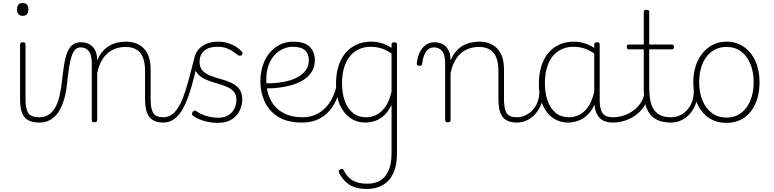

<svg xmlns="http://www.w3.org/2000/svg" viewBox="-20 -795 5126 1272"><path d="M243 17Q203 17 177 6Q151 -5 137.5 -25.5Q124 -46 118.5 -74Q113 -102 113 -136V-500Q113 -508 117.5 -511.5Q122 -515 130 -515Q140 -515 144.5 -511.5Q149 -508 149 -500V-136Q149 -75 167 -46.5Q185 -18 243 -18Q250 -18 253 -12.5Q256 -7 256 -0.5Q256 6 253 11.5Q250 17 243 17ZM130 -690Q111 -690 102 -701Q93 -712 93 -733Q93 -754 102 -764.5Q111 -775 130 -775Q149 -775 158.5 -764.5Q168 -754 168 -733Q168 -711 158.5 -700.5Q149 -690 130 -690Z M240 17Q231 17 226 11.5Q221 6 221 -0.5Q221 -7 226 -12.5Q231 -18 240 -18Q274 -18 299 -33Q324 -48 342 -76.5Q360 -105 371 -146Q382 -187 388 -239Q396 -309 404 -361Q412 -413 425.5 -447Q439 -481 460.5 -498Q482 -515 516 -515Q525 -515 529.5 -510Q534 -505 533.5 -498Q533 -491 528 -486Q523 -481 514 -481Q493 -481 479 -467Q465 -453 455 -424Q445 -395 438 -351Q431 -307 425 -248Q419 -187 405 -138Q391 -89 368 -54Q345 -19 313.5 -1Q282 17 240 17Z M1065 17Q1027 17 1003 6Q979 -5 965.5 -25.5Q952 -46 946.5 -74Q941 -102 941 -136V-326Q941 -376 928 -411Q915 -446 886.5 -465Q858 -484 811 -484Q781 -484 751.5 -475Q722 -466 697 -446Q672 -426 653 -392.5Q634 -359 624 -309V0Q624 8 619.5 11.5Q615 15 605 15Q596 15 592 11.5Q588 8 588 0V-376Q588 -431 568.5 -456Q549 -481 514 -481Q505 -481 500.5 -486Q496 -491 496.5 -498Q497 -505 502 -510Q507 -515 516 -515Q544 -515 564 -506Q584 -497 597.5 -481Q611 -465 617.5 -443.5Q624 -422 624 -397V-394Q640 -433 662.5 -457.5Q685 -482 711 -495.5Q737 -509 764 -514Q791 -519 816 -519Q862 -519 898.5 -500Q935 -481 956.5 -440.5Q978 -400 978 -334V-136Q978 -75 995 -46.5Q1012 -18 1065 -18Q1072 -18 1075.5 -12.5Q1079 -7 1079 -0.5Q1079 6 1075.5 11.5Q1072 17 1065 17Z M1061 17Q1052 17 1047 11.5Q1042 6 1042 -0.5Q1042 -7 1047 -12.5Q1052 -18 1061 -18Q1106 -18 1137.5 -52.5Q1169 -87 1191 -144Q1213 -201 1231 -270Q1249 -339 1267 -408Q1269 -416 1277 -417.5Q1285 -419 1291.5 -414.5Q1298 -410 1295 -401Q1280 -343 1265.5 -284Q1251 -225 1233 -171Q1215 -117 1191.5 -74.5Q1168 -32 1136 -7.5Q1104 17 1061 17Z M1422 19Q1387 19 1355 12Q1323 5 1298 -6Q1273 -17 1259 -28Q1252 -33 1252 -39.5Q1252 -46 1256 -53Q1262 -61 1268.5 -62Q1275 -63 1282 -58Q1311 -37 1350 -26Q1389 -15 1426 -15Q1464 -15 1490.5 -30.5Q1517 -46 1531.5 -73Q1546 -100 1546 -133Q1546 -171 1525.5 -191.5Q1505 -212 1473 -224Q1441 -236 1405.5 -246Q1370 -256 1338 -270.5Q1306 -285 1285.5 -311.5Q1265 -338 1265 -384Q1265 -422 1284 -452.5Q1303 -483 1339 -501Q1375 -519 1425 -519Q1461 -519 1492 -509Q1523 -499 1546.5 -483.5Q1570 -468 1584 -451Q1589 -445 1587 -439.5Q1585 -434 1580 -429Q1576 -425 1569 -425.5Q1562 -426 1556 -430Q1522 -457 1492.5 -471Q1463 -485 1422 -485Q1361 -485 1331.5 -457.5Q1302 -430 1302 -386Q1302 -348 1322.5 -326.5Q1343 -305 1375 -293Q1407 -281 1443.5 -271Q1480 -261 1512 -246.5Q1544 -232 1564.5 -206Q1585 -180 1585 -134Q1585 -98 1568 -62.5Q1551 -27 1515.5 -4Q1480 19 1422 19Z M1983 17Q1883 17 1822 -21.5Q1761 -60 1733 -122.5Q1705 -185 1705 -256Q1705 -312 1720.5 -360Q1736 -408 1765 -443.5Q1794 -479 1834 -499Q1874 -519 1923 -519Q1979 -519 2010 -501Q2041 -483 2053.5 -454.5Q2066 -426 2066 -396Q2066 -358 2050 -328Q2034 -298 2004.5 -275.5Q1975 -253 1934 -238.5Q1893 -224 1843.5 -216.5Q1794 -209 1738 -209V-243Q1785 -242 1828 -247.5Q1871 -253 1907 -264.5Q1943 -276 1969.5 -294.5Q1996 -313 2011 -338Q2026 -363 2026 -395Q2026 -439 2000.5 -462Q1975 -485 1919 -485Q1889 -485 1858 -472Q1827 -459 1801 -432Q1775 -405 1759.5 -363.5Q1744 -322 1744 -265Q1744 -188 1773 -132.5Q1802 -77 1856 -47.5Q1910 -18 1983 -18Q1993 -18 1998 -12.5Q2003 -7 2003 -0.5Q2003 6 1998 11.5Q1993 17 1983 17Z M1983 17Q1974 17 1969 11.5Q1964 6 1964 -0.5Q1964 -7 1969 -12.5Q1974 -18 1983 -18Q2040 -18 2084.5 -42Q2129 -66 2160.5 -110.5Q2192 -155 2207 -216Q2209 -225 2216 -226.5Q2223 -228 2228.5 -223.5Q2234 -219 2232 -209Q2217 -138 2182.5 -87Q2148 -36 2098 -9.5Q2048 17 1983 17Z M2410 457Q2340 457 2295.5 429Q2251 401 2226 349Q2222 341 2224.5 336Q2227 331 2235 327Q2243 322 2249 324Q2255 326 2257 333Q2279 378 2315.5 400Q2352 422 2415 422Q2465 422 2500.5 400Q2536 378 2555 333Q2574 288 2574 219V-101Q2551 -52 2520.5 -26.5Q2490 -1 2458.5 8Q2427 17 2400 17Q2345 17 2301 -13Q2257 -43 2231.5 -100.5Q2206 -158 2206 -239Q2206 -288 2215.5 -330.5Q2225 -373 2244 -407.5Q2263 -442 2291.5 -467Q2320 -492 2357 -505.5Q2394 -519 2440 -519Q2475 -519 2507.5 -509Q2540 -499 2574 -478V-500Q2574 -508 2578.5 -511.5Q2583 -515 2592 -515Q2602 -515 2606 -511.5Q2610 -508 2610 -500V222Q2610 300 2586 352Q2562 404 2517 430.5Q2472 457 2410 457ZM2407 -18Q2440 -18 2472.5 -33.5Q2505 -49 2532 -86Q2559 -123 2574 -188V-440Q2537 -466 2503 -475.5Q2469 -485 2436 -485Q2401 -485 2371.5 -474.5Q2342 -464 2319 -444Q2296 -424 2279.5 -394.5Q2263 -365 2254.5 -327Q2246 -289 2246 -243Q2246 -178 2264 -127Q2282 -76 2318 -47Q2354 -18 2407 -18Z M2760 -359Q2750 -359 2745 -363Q2740 -367 2741 -374Q2746 -418 2761.5 -449.5Q2777 -481 2801.5 -498Q2826 -515 2857 -515Q2866 -515 2870.5 -510Q2875 -505 2874.5 -498Q2874 -491 2869 -486Q2864 -481 2855 -481Q2833 -481 2817 -468.5Q2801 -456 2791 -431.5Q2781 -407 2776 -370Q2775 -365 2771.5 -362Q2768 -359 2760 -359Z M3406 17Q3368 17 3344 6Q3320 -5 3306.5 -25.5Q3293 -46 3287.5 -74Q3282 -102 3282 -136V-326Q3282 -376 3269 -411Q3256 -446 3227.5 -465Q3199 -484 3152 -484Q3122 -484 3092.5 -475Q3063 -466 3038 -446Q3013 -426 2994 -392.5Q2975 -359 2965 -309V0Q2965 8 2960.5 11.5Q2956 15 2946 15Q2937 15 2933 11.5Q2929 8 2929 0V-376Q2929 -431 2909.5 -456Q2890 -481 2855 -481Q2846 -481 2841.5 -486Q2837 -491 2837.5 -498Q2838 -505 2843 -510Q2848 -515 2857 -515Q2885 -515 2905 -506Q2925 -497 2938.5 -481Q2952 -465 2958.5 -443.5Q2965 -422 2965 -397V-394Q2981 -433 3003.5 -457.5Q3026 -482 3052 -495.5Q3078 -509 3105 -514Q3132 -519 3157 -519Q3203 -519 3239.5 -500Q3276 -481 3297.5 -440.5Q3319 -400 3319 -334V-136Q3319 -75 3336 -46.5Q3353 -18 3406 -18Q3413 -18 3416.5 -12.5Q3420 -7 3420 -0.5Q3420 6 3416.5 11.5Q3413 17 3406 17Z M3402 17Q3393 17 3388 11.5Q3383 6 3383 -0.5Q3383 -7 3388 -12.5Q3393 -18 3402 -18Q3436 -18 3464 -32Q3492 -46 3512 -69.5Q3532 -93 3542.5 -123Q3553 -153 3553 -186Q3553 -196 3560 -199.5Q3567 -203 3573.5 -199.5Q3580 -196 3580 -186Q3580 -146 3567 -109.5Q3554 -73 3530.5 -44.5Q3507 -16 3474 0.5Q3441 17 3402 17Z M3743 17Q3688 17 3644 -13Q3600 -43 3575 -100.5Q3550 -158 3550 -239Q3550 -288 3559.5 -330.5Q3569 -373 3588 -407.5Q3607 -442 3635 -467Q3663 -492 3700 -505.5Q3737 -519 3783 -519Q3820 -519 3853.5 -508Q3887 -497 3923 -474V-436Q3884 -464 3849.5 -474.5Q3815 -485 3780 -485Q3745 -485 3715.5 -474.5Q3686 -464 3662.5 -444Q3639 -424 3623 -394.5Q3607 -365 3598.5 -327Q3590 -289 3590 -243Q3590 -178 3608 -127Q3626 -76 3662 -47Q3698 -18 3751 -18Q3784 -18 3816.5 -33.5Q3849 -49 3875.5 -86Q3902 -123 3917 -188L3937 -154Q3917 -82 3883 -45Q3849 -8 3812 4.5Q3775 17 3743 17ZM4041 17Q4008 17 3984 7Q3960 -3 3945.5 -22Q3931 -41 3924 -68Q3917 -95 3917 -128V-500Q3917 -508 3921.5 -511.5Q3926 -515 3936 -515Q3945 -515 3949 -511.5Q3953 -508 3953 -500V-129Q3953 -74 3971.5 -46Q3990 -18 4041 -18Q4047 -18 4051 -12.5Q4055 -7 4055 -0.5Q4055 6 4052 11.5Q4049 17 4041 17Z M4037 17Q4028 17 4023 11.5Q4018 6 4018 -0.5Q4018 -7 4023 -12.5Q4028 -18 4037 -18Q4075 -18 4109.5 -29Q4144 -40 4172 -59.5Q4200 -79 4219.5 -106Q4239 -133 4247 -165Q4249 -174 4257 -173.5Q4265 -173 4271 -167Q4277 -161 4273 -151Q4264 -114 4242.5 -83.5Q4221 -53 4189.5 -30.5Q4158 -8 4119 4.5Q4080 17 4037 17Z M4427 17Q4374 17 4339 1.5Q4304 -14 4283.5 -42.5Q4263 -71 4254 -111Q4245 -151 4245 -200V-468H4147Q4139 -468 4135.5 -472.5Q4132 -477 4132 -484Q4132 -492 4135.5 -496Q4139 -500 4147 -500H4245V-715Q4245 -723 4249 -726.5Q4253 -730 4262 -730Q4272 -730 4276.5 -726.5Q4281 -723 4281 -715V-500H4430Q4438 -500 4441.5 -496Q4445 -492 4445 -484Q4445 -477 4441.5 -472.5Q4438 -468 4430 -468H4281V-218Q4281 -179 4286 -143Q4291 -107 4306 -79Q4321 -51 4350 -34.5Q4379 -18 4428 -18Q4436 -18 4440 -12.5Q4444 -7 4444 -0.5Q4444 6 4440 11.5Q4436 17 4427 17Z M4425 17Q4416 17 4411 11.5Q4406 6 4406 -0.5Q4406 -7 4411 -12.5Q4416 -18 4425 -18Q4459 -18 4487 -32Q4515 -46 4535 -69.5Q4555 -93 4565.5 -123Q4576 -153 4576 -186Q4576 -196 4583 -199.5Q4590 -203 4596.5 -199.5Q4603 -196 4603 -186Q4603 -146 4590 -109.5Q4577 -73 4553.5 -44.5Q4530 -16 4497 0.5Q4464 17 4425 17Z M4793 19Q4724 19 4674.5 -15Q4625 -49 4599 -109.5Q4573 -170 4573 -250Q4573 -310 4589.5 -359.5Q4606 -409 4635.5 -444.5Q4665 -480 4705 -499.5Q4745 -519 4793 -519Q4858 -519 4907.5 -485Q4957 -451 4984.5 -390.5Q5012 -330 5012 -250Q5012 -202 5002 -160.5Q4992 -119 4973.5 -86Q4955 -53 4928.5 -29.5Q4902 -6 4868 6.5Q4834 19 4793 19ZM4793 -16Q4835 -16 4868 -33Q4901 -50 4924.5 -81.5Q4948 -113 4960.5 -156Q4973 -199 4973 -250Q4973 -319 4951 -372Q4929 -425 4889 -454.5Q4849 -484 4793 -484Q4751 -484 4717.5 -467Q4684 -450 4660.5 -419Q4637 -388 4624.5 -345Q4612 -302 4612 -250Q4612 -182 4634 -129Q4656 -76 4696.5 -46Q4737 -16 4793 -16Z"/></svg>

Font: Playwrite US Modern Thin
Style: Regular
Weight: 250
Designer: Veronika Burian, José Scaglione
Foundry: TypeTogether
Version: Version 1.003